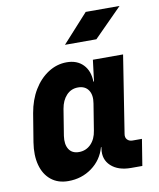

<svg xmlns="http://www.w3.org/2000/svg" viewBox="-88 -854 775 933"><g transform="rotate(-10 300.0 -387.5)"><path d="M174 10Q123 10 89 -17.5Q55 -45 42 -93.5Q29 -142 39 -205L62 -345Q73 -409 102 -457Q131 -505 173.5 -532.5Q216 -560 265 -560Q316 -560 346 -529Q376 -498 377 -445H380L393 -550H542L482 -168Q479 -151 488.5 -140.5Q498 -130 515 -130H561L540 0H485Q421 0 386 -32.5Q351 -65 359 -117L360 -125H358Q341 -64 290.5 -27Q240 10 174 10ZM249 -120Q284 -120 308 -144.5Q332 -169 338 -210L359 -340Q366 -381 349.5 -405.5Q333 -430 298 -430Q264 -430 241 -405.5Q218 -381 211 -340L190 -210Q184 -169 199.5 -144.5Q215 -120 249 -120ZM272 -645 399 -785H566L427 -645Z"/></g></svg>

Font: JetBrains Mono ExtraBold
Style: Italic
Weight: 800
Italic angle: -9°
Monospace: yes
Designer: Philipp Nurullin, Konstantin Bulenkov
Foundry: JetBrains
Version: Version 2.305; ttfautohint (v1.8.4.7-5d5b)